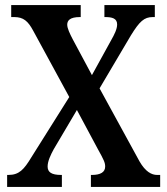

<svg xmlns="http://www.w3.org/2000/svg" viewBox="-20 -734 657 754"><path d="M8 0H223V-47H220C182 -47 167 -58 167 -80C167 -101 179 -126 191 -148L282 -302L364 -149C388 -106 393 -95 393 -80C393 -58 375 -47 341 -47H337V0H609V-47H597C575 -47 551 -60 528 -100L371 -387L494 -595C528 -650 546 -667 580 -667H588V-714H390V-667H393C420 -667 440 -662 440 -638C440 -620 429 -598 417 -577L341 -439L266 -579C254 -602 244 -623 244 -637C244 -653 254 -667 294 -667H297V-714H24V-667H36C72 -667 90 -651 110 -614L252 -353L103 -116C74 -68 55 -47 13 -47H8Z"/></svg>

Font: Noto Serif Ethiopic Condensed SemiBold
Style: Regular
Weight: 600
Width: 3
Designer: Monotype Design Team
Foundry: Monotype Imaging Inc.
Version: Version 2.102